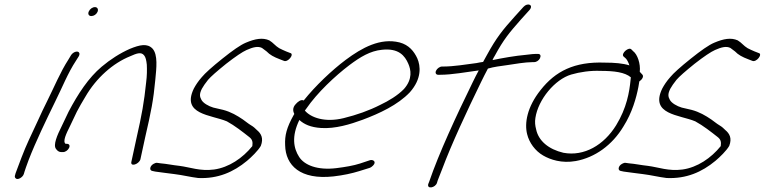

<svg xmlns="http://www.w3.org/2000/svg" viewBox="-20 -740 3334 837"><path d="M367 -690C362 -679 367 -670 378 -670C389 -670 400 -677 405 -688C410 -699 405 -709 394 -709C383 -709 372 -701 367 -690ZM185 -298C172 -272 159 -245 146 -216L105 -128C86 -88 59 -15 48 15L45 26C44 31 45 34 48 37C56 47 80 33 84 18L87 8C89 1 95 -16 105 -43C136 -123 180 -214 221 -298C251 -358 276 -422 311 -475L323 -494C326 -499 327 -504 326 -508C322 -521 300 -515 290 -500L278 -480C243 -426 216 -360 185 -298Z M249 -190C229 -150 211 -108 224 -91C230 -82 238 -77 247 -77H255C265 -77 276 -85 281 -95C286 -105 282 -113 272 -113H266C252 -123 269 -158 285 -190L315 -253C326 -274 338 -295 352 -318C400 -401 473 -465 548 -495C575 -507 595 -515 608 -499C615 -491 618 -477 620 -458C621 -436 621 -410 617 -380C608 -294 599 -243 574 -133L553 -36C546 -11 585 -23 592 -45L613 -142C639 -254 649 -305 657 -392C662 -444 669 -501 645 -528C622 -552 590 -545 546 -527C503 -508 461 -481 423 -449C366 -401 320 -331 279 -253Z M650 -26C633 -17 630 2 643 5L657 8C684 11 711 16 741 19C775 23 810 32 844 36C930 40 998 10 1057 -39C1076 -55 1105 -83 1117 -104C1130 -138 1118 -158 1100 -173C1093 -180 1086 -187 1074 -194C1062 -201 1052 -210 1039 -219C1014 -236 987 -252 953 -261L910 -271C889 -277 865 -291 858 -305C851 -318 848 -329 860 -353C866 -364 875 -377 887 -392C899 -406 925 -429 966 -462C1007 -494 1037 -514 1055 -522C1082 -534 1104 -540 1122 -531L1142 -516C1156 -501 1175 -491 1199 -482L1217 -475C1235 -466 1265 -505 1245 -509L1227 -516C1216 -521 1206 -525 1197 -530C1180 -540 1171 -554 1154 -564C1125 -577 1092 -571 1052 -554C1028 -544 994 -520 949 -484C904 -448 874 -421 860 -404C844 -386 833 -369 825 -354C770 -240 900 -240 969 -211C1004 -192 1038 -165 1066 -143C1079 -133 1083 -123 1080 -103C1038 -51 978 -10 913 -1C852 7 809 -11 762 -17C733 -20 706 -26 680 -28L666 -30C661 -31 655 -29 650 -26Z M1270 -287C1253 -270 1258 -253 1263 -243L1261 -240C1229 -183 1221 -149 1223 -107C1225 -19 1289 45 1434 29C1477 24 1514 16 1546 6L1591 -8C1597 -10 1602 -14 1606 -18C1622 -34 1608 -45 1594 -42L1549 -27C1521 -18 1486 -12 1446 -7C1364 3 1307 -20 1284 -56C1260 -93 1250 -145 1285 -217C1306 -198 1334 -185 1380 -182C1441 -178 1507 -198 1561 -218C1633 -245 1714 -282 1767 -338C1819 -397 1814 -452 1799 -486C1785 -516 1763 -544 1722 -555C1638 -576 1558 -532 1487 -479C1427 -434 1355 -366 1304 -302C1292 -308 1278 -296 1270 -287ZM1309 -258 1315 -266C1363 -336 1441 -409 1503 -456C1551 -492 1594 -518 1645 -523C1718 -531 1745 -497 1760 -462C1771 -437 1780 -396 1741 -352C1714 -324 1674 -300 1638 -283C1589 -258 1535 -239 1478 -225C1397 -205 1335 -227 1309 -258Z M1881 -432C1876 -422 1881 -414 1890 -414H1898C1952 -414 2012 -426 2067 -433C2058 -416 2049 -399 2040 -380C1969 -235 1893 -71 1851 52L1847 62C1840 86 1878 79 1885 57L1888 47C1890 40 1898 23 1908 -4C1948 -111 2016 -257 2076 -380C2086 -401 2097 -422 2107 -441C2134 -449 2162 -452 2190 -456C2222 -461 2271 -469 2299 -469H2308C2318 -469 2329 -476 2334 -486C2339 -497 2336 -505 2325 -505H2316C2310 -505 2295 -504 2273 -501C2227 -497 2170 -487 2127 -478C2130 -485 2133 -491 2137 -497C2176 -569 2200 -597 2250 -654L2288 -696C2308 -719 2280 -730 2262 -710L2223 -667C2171 -609 2144 -576 2102 -499C2097 -490 2092 -480 2086 -470C2077 -469 2067 -467 2057 -465C2012 -459 1956 -450 1914 -450H1907C1897 -450 1885 -441 1881 -432Z M2337 -348C2277 -273 2266 -202 2278 -155C2287 -118 2313 -82 2348 -62C2379 -44 2429 -27 2490 -38C2573 -53 2649 -107 2698 -189C2736 -249 2754 -314 2763 -361L2767 -385C2779 -393 2787 -406 2781 -414L2769 -427C2773 -462 2759 -503 2740 -517L2733 -524C2722 -538 2686 -507 2698 -494L2706 -487C2711 -483 2716 -475 2721 -463C2722 -461 2722 -458 2724 -455C2695 -464 2659 -467 2617 -467C2483 -472 2401 -429 2337 -348ZM2314 -226C2326 -306 2399 -394 2470 -415C2507 -426 2555 -433 2598 -431C2658 -431 2704 -425 2730 -403L2729 -393C2724 -339 2712 -269 2666 -194C2613 -108 2527 -57 2436 -74C2372 -89 2327 -126 2317 -177C2313 -192 2311 -208 2314 -226Z M2692 -26C2675 -17 2672 2 2685 5L2699 8C2726 11 2753 16 2783 19C2817 23 2852 32 2886 36C2972 40 3040 10 3099 -39C3118 -55 3147 -83 3159 -104C3172 -138 3160 -158 3142 -173C3135 -180 3128 -187 3116 -194C3104 -201 3094 -210 3081 -219C3056 -236 3029 -252 2995 -261L2952 -271C2931 -277 2907 -291 2900 -305C2893 -318 2890 -329 2902 -353C2908 -364 2917 -377 2929 -392C2941 -406 2967 -429 3008 -462C3049 -494 3079 -514 3097 -522C3124 -534 3146 -540 3164 -531L3184 -516C3198 -501 3217 -491 3241 -482L3259 -475C3277 -466 3307 -505 3287 -509L3269 -516C3258 -521 3248 -525 3239 -530C3222 -540 3213 -554 3196 -564C3167 -577 3134 -571 3094 -554C3070 -544 3036 -520 2991 -484C2946 -448 2916 -421 2902 -404C2886 -386 2875 -369 2867 -354C2812 -240 2942 -240 3011 -211C3046 -192 3080 -165 3108 -143C3121 -133 3125 -123 3122 -103C3080 -51 3020 -10 2955 -1C2894 7 2851 -11 2804 -17C2775 -20 2748 -26 2722 -28L2708 -30C2703 -31 2697 -29 2692 -26Z"/></svg>

Font: Stray Cat
Style: SuObl
Weight: 400
Version: Version 1.0